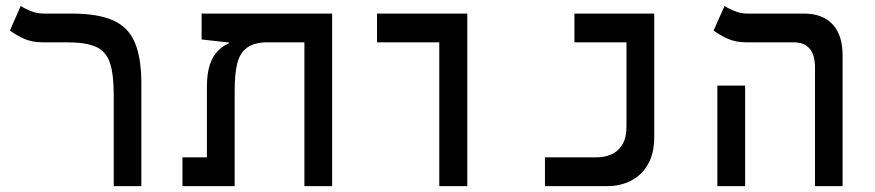

<svg xmlns="http://www.w3.org/2000/svg" viewBox="-20 -632 2970 652"><path d="M460 -347.7V0H366.2V-310.1Q366.2 -380.9 353 -419.4Q339.8 -458 305.7 -473.1Q271.5 -488.3 207.5 -488.3H124.5Q88.4 -488.3 61 -500.7Q33.7 -513.2 13.7 -528.3L50.3 -611.8Q61.5 -604 83.3 -595Q105 -585.9 128.4 -585.9H223.1Q312.5 -585.9 364.3 -562.7Q416 -539.6 438 -487.3Q460 -435.1 460 -347.7Z M1107.9 0H1013.7V-585.9H1107.9ZM756.8 -484.9V-520.5L894.5 -488.8Q845.2 -488.8 819.8 -470.7Q794.4 -452.6 785.6 -416.5Q776.9 -380.4 776.9 -326.2V0H682.6V-335.4Q682.6 -382.3 692.4 -411.6Q702.1 -440.9 719 -458.3Q735.8 -475.6 756.8 -484.9ZM1107.4 -585.9V-488.3H751L664.6 -498V-585.9ZM755.9 -97.7V0H599.6V-97.7Z M1471.7 0V-585.9H1566.9V0ZM1260.3 -488.3V-585.9H1566.4V-488.3Z M1830.6 0V-97.7H2006.3Q2033.2 -97.7 2056.2 -107.7Q2079.1 -117.7 2093.3 -140.9Q2107.4 -164.1 2107.4 -203.6V-585.9H2201.7V-168Q2201.7 -110.8 2180.2 -73.7Q2158.7 -36.6 2122.6 -18.3Q2086.4 0 2043 0ZM1930.7 -488.3V-585.9H2189.9V-488.3Z M2747.6 0V-402.3Q2747.6 -488.3 2674.8 -488.3H2514.2Q2478 -488.3 2450.7 -500.7Q2423.3 -513.2 2403.3 -528.3L2440.4 -611.8Q2451.7 -604 2473.1 -595Q2494.6 -585.9 2518.1 -585.9H2709.5Q2773.4 -585.9 2807.4 -549.3Q2841.3 -512.7 2841.3 -444.3V0ZM2416 0V-341.3H2510.3V0Z"/></svg>

Font: Cascadia Mono
Style: Regular
Weight: 400
Monospace: yes
Designer: Aaron Bell
Foundry: Saja Typeworks
Version: Version 2404.023